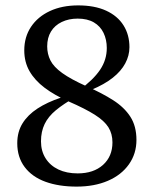

<svg xmlns="http://www.w3.org/2000/svg" viewBox="-20 -680 569 712"><path d="M264 12Q198 12 148.5 -6Q99 -24 71.5 -60.5Q44 -97 44 -149Q44 -191 63.5 -222.5Q83 -254 119 -277.5Q155 -301 206 -318L221 -338L260 -320Q216 -295 187.5 -271.5Q159 -248 145.5 -220Q132 -192 132 -156Q132 -120 149 -93Q166 -66 196.5 -51.5Q227 -37 268 -37Q327 -37 362 -68.5Q397 -100 397 -152Q397 -184 382 -208Q367 -232 331.5 -254.5Q296 -277 234 -304Q182 -327 145.5 -354.5Q109 -382 89.5 -416Q70 -450 70 -493Q70 -543 95 -580.5Q120 -618 165 -639Q210 -660 270 -660Q331 -660 373.5 -640.5Q416 -621 438 -586Q460 -551 460 -505Q460 -474 444.5 -445Q429 -416 398 -391.5Q367 -367 319 -347L307 -329L274 -346Q326 -384 351 -421Q376 -458 376 -502Q376 -533 364 -558Q352 -583 328 -597Q304 -611 268 -611Q235 -611 209 -598.5Q183 -586 169 -563Q155 -540 155 -508Q155 -480 167 -456Q179 -432 211 -409Q243 -386 301 -360Q358 -335 399.5 -308.5Q441 -282 463.5 -247Q486 -212 486 -161Q486 -110 458 -70.5Q430 -31 380 -9.5Q330 12 264 12Z"/></svg>

Font: Source Serif 4
Style: Regular
Weight: 400
Designer: Frank Grießhammer
Foundry: Adobe Systems Incorporated
Version: Version 4.004;hotconv 1.0.116;makeotfexe 2.5.65601